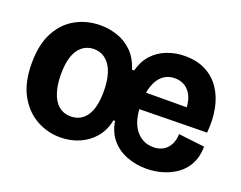

<svg xmlns="http://www.w3.org/2000/svg" viewBox="-92 -708 1120 891"><g transform="rotate(20 468.0 -262.5)"><path d="M268 14Q205 14 150 -17Q95 -48 61.5 -109.5Q28 -171 28 -265Q28 -358 60.5 -418.5Q93 -479 148 -509Q203 -539 270 -539Q312 -539 352.5 -525.5Q393 -512 425.5 -481Q458 -450 476 -395H486Q499 -444 528.5 -476Q558 -508 599.5 -523.5Q641 -539 687 -539Q747 -539 790.5 -516Q834 -493 861 -452.5Q888 -412 898.5 -357.5Q909 -303 903 -240L519 -234V-317L774 -318Q771 -369 745 -397.5Q719 -426 677 -426Q643 -426 619 -407Q595 -388 582 -351.5Q569 -315 569 -263Q569 -177 603 -134Q637 -91 690 -91Q713 -91 730 -98.5Q747 -106 758.5 -119Q770 -132 776.5 -150Q783 -168 783 -189L912 -174Q912 -127 894 -91Q876 -55 844.5 -32Q813 -9 774 2.5Q735 14 693 14Q642 14 597.5 -3Q553 -20 522.5 -55Q492 -90 483 -145H475Q465 -93 435 -58Q405 -23 362 -4.5Q319 14 268 14ZM281 -94Q306 -94 325.5 -104Q345 -114 359 -134Q373 -154 380 -184Q387 -214 387 -254Q387 -296 379.5 -328Q372 -360 357.5 -381.5Q343 -403 323 -414Q303 -425 278 -425Q255 -425 235.5 -415Q216 -405 202 -385.5Q188 -366 180.5 -335.5Q173 -305 173 -264Q173 -221 181 -189Q189 -157 203 -136Q217 -115 237 -104.5Q257 -94 281 -94Z"/></g></svg>

Font: Bricolage Grotesque 72pt
Style: Bold
Weight: 700
Designer: Mathieu Triay
Foundry: Atelier Triay
Version: Version 1.001;gftools[0.9.33.dev8+g029e19f]